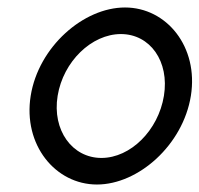

<svg xmlns="http://www.w3.org/2000/svg" viewBox="-20 -482 533 513"><path d="M62 -226C41 -95 128 11 239 11C350 11 469 -95 490 -226C511 -357 425 -462 314 -462C203 -462 83 -357 62 -226ZM134 -226C149 -318 225 -391 303 -391C381 -391 433 -318 418 -226C403 -134 329 -60 251 -60C173 -60 119 -134 134 -226Z"/></svg>

Font: Charger Sport
Style: NrwObl
Weight: 400
Designer: Jasper
Foundry: Cannot Into Space Fonts
Version: Version 1.1